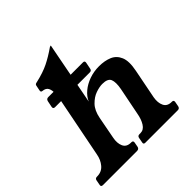

<svg xmlns="http://www.w3.org/2000/svg" viewBox="-212 -851 997 997"><g transform="rotate(-45 287.0 -352.0)"><path d="M363 -524Q376 -524 373 -510L366 -475Q364 -462 351 -462H96Q82 -462 84 -475L91 -510Q94 -524 108 -524ZM247 -53Q260 -53 258 -40L253 -13Q250 0 235 0H-14Q-29 0 -26 -13L-21 -40Q-19 -53 -6 -53H-4Q29 -53 49.5 -77Q70 -101 76 -136L141 -466Q145 -491 146.5 -513Q148 -535 140 -550.5Q132 -566 108 -568Q98 -569 100 -580L106 -610Q107 -615 110.5 -617.5Q114 -620 121 -621Q178 -634 216.5 -653Q255 -672 298 -702Q302 -704 304 -704H305Q307 -704 306 -702L240 -359Q251 -385 276 -406Q301 -427 335 -439Q369 -451 407 -451Q448 -451 479 -438Q510 -425 524 -392Q538 -359 526 -299L494 -136Q488 -101 499.5 -77Q511 -53 543 -53H545Q558 -53 556 -40L551 -13Q548 0 535 0H296Q283 0 286 -13L291 -40Q293 -53 306 -53H314Q338 -53 353 -77Q368 -101 374 -136L404 -287Q412 -331 403 -352.5Q394 -374 354 -374Q333 -374 305.5 -364.5Q278 -355 253.5 -330Q229 -305 220 -258L197 -137Q190 -102 201 -77.5Q212 -53 244 -53Z"/></g></svg>

Font: Young Serif Light
Style: Italic
Weight: 300
Italic angle: -10.979°
Designer: Bastien Sozeau
Foundry: NBR — Bastien Sozeau
Version: Version 5.001